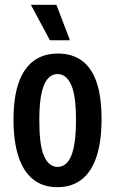

<svg xmlns="http://www.w3.org/2000/svg" viewBox="-20 -763 478 796"><path d="M218 13Q157 13 116.5 -20Q76 -53 56 -115.5Q36 -178 36 -266Q36 -360 57.5 -420.5Q79 -481 120 -511Q161 -541 220 -541Q279 -541 319.5 -511.5Q360 -482 380.5 -422Q401 -362 401 -269Q401 -176 380 -113Q359 -50 318 -18.5Q277 13 218 13ZM219 -71Q237 -71 251.5 -82.5Q266 -94 275.5 -117.5Q285 -141 290 -177.5Q295 -214 295 -265Q295 -317 290 -353.5Q285 -390 274.5 -412.5Q264 -435 250 -445.5Q236 -456 219 -456Q202 -456 188.5 -446.5Q175 -437 164.5 -415Q154 -393 148.5 -356Q143 -319 143 -264Q143 -214 147.5 -177.5Q152 -141 162 -117.5Q172 -94 186.5 -82.5Q201 -71 219 -71ZM187 -596 108 -743H214L270 -596Z"/></svg>

Font: Bricolage Grotesque Condensed Medium
Style: Regular
Weight: 500
Width: 3
Designer: Mathieu Triay
Foundry: Atelier Triay
Version: Version 1.000;gftools[0.9.30]